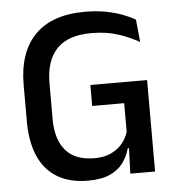

<svg xmlns="http://www.w3.org/2000/svg" viewBox="-49 -698 697 757"><g transform="rotate(-5 299.0 -320.0)"><path d="M270 13Q197 13 147.8 -16.8Q98.5 -46.5 73.8 -103.2Q49 -160 49 -240.5V-385Q49 -513.5 116.2 -582.5Q183.5 -651.5 314 -651.5Q359 -651.5 396 -644.5Q433 -637.5 462.2 -626.5Q491.5 -615.5 512.5 -603L521.5 -513.5Q486.5 -534 439.5 -549.8Q392.5 -565.5 332 -565.5Q240 -565.5 195.5 -518.8Q151 -472 151 -383V-241Q151 -160.5 188.5 -116.8Q226 -73 302.5 -73Q340 -73 367.2 -85.5Q394.5 -98 412 -119Q429.5 -140 437.5 -165V-314L452.5 -279H311V-362H535.5V-100L436 -100.5Q428 -70 409.2 -44Q390.5 -18 356.8 -2.5Q323 13 270 13ZM442 -132H535.5V0H437.5Z"/></g></svg>

Font: Anek Tamil Medium Medium
Style: Regular
Weight: 500
Version: Version 1.003